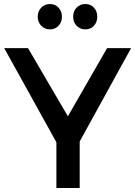

<svg xmlns="http://www.w3.org/2000/svg" viewBox="-20 -941 677 961"><path d="M363.3 -902.8Q380.9 -920.9 407.2 -920.9Q433.6 -920.9 450.2 -902.8Q466.8 -884.8 466.8 -857.4Q466.8 -830.1 450.2 -812Q433.6 -793.9 407.2 -793.9Q381.3 -793.9 363.3 -812Q346.2 -830.1 346.2 -857.4Q346.2 -884.8 363.3 -902.8ZM186.5 -812Q168.9 -830.1 168.9 -857.4Q168.9 -884.8 186.5 -902.8Q204.1 -920.9 230 -920.9Q255.9 -920.9 272.9 -902.8Q290 -884.8 290 -857.4Q290 -830.1 272.9 -812Q255.9 -793.9 230 -793.9Q204.1 -793.9 186.5 -812ZM378.9 0H262.2V-229L1 -700.2H120.1L319.8 -358.9L516.1 -700.2H636.2L378.9 -232.9Z"/></svg>

Font: TruenoRg
Style: Book
Weight: 400
Designer: Julieta Ulanovsky
Foundry: Julieta Ulanovsky
Version: Version 3.001b